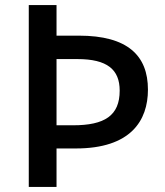

<svg xmlns="http://www.w3.org/2000/svg" viewBox="-20 -734 649 754"><path d="M561 -382C561 -516 481 -594 290 -594H202V-714H93V0H202V-151H278C493 -151 561 -260 561 -382ZM267 -242H202V-502H284C401 -502 450 -461 450 -378C450 -280 391 -242 267 -242Z"/></svg>

Font: Noto Sans Canadian Aboriginal Medium
Style: Regular
Weight: 500
Designer: Monotype Design Team, Typotheque's Kevin King
Foundry: Monotype Imaging Inc.
Version: Version 2.004